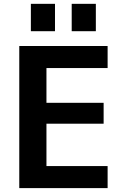

<svg xmlns="http://www.w3.org/2000/svg" viewBox="-20 -967 642 987"><path d="M348.6 -806.6V-947.3H472.7V-806.6ZM138.7 -806.6V-947.3H262.7V-806.6ZM218.8 -617.2V-438.5H512.7V-331.1H218.8V-113.3H533.2V0H79.1V-730.5H533.2V-617.2Z"/></svg>

Font: Mgen+ 1c bold
Style: Bold
Weight: 700
Designer: [Source Han Sans]
Ryoko NISHIZUKA  (kana & ideographs); Paul D. Hunt (Latin, Greek & Cyrillic); Wenlong ZHANG  (bopomofo
Version: Version 1.059.20150602